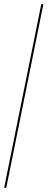

<svg xmlns="http://www.w3.org/2000/svg" viewBox="-20 -780 228 921"><path d="M0 121H10L188 -760H178Z"/></svg>

Font: Noto Serif Display ExtraCondensed
Style: Bold
Weight: 700
Width: 2
Designer: Monotype Design Team
Foundry: Monotype Imaging Inc.
Version: Version 2.009